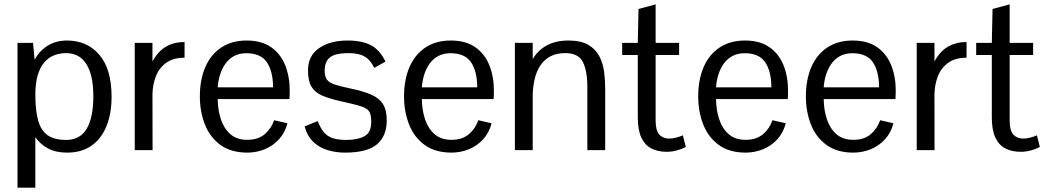

<svg xmlns="http://www.w3.org/2000/svg" viewBox="-20 -699 4873 894"><path d="M61.5 174.8V-499.5H133.8L141.1 -421.4Q164.1 -462.4 202.1 -486.3Q240.2 -510.3 292.5 -510.3Q385.7 -510.3 442.6 -443.8Q499.5 -377.4 499.5 -249Q499.5 -168.9 475.3 -110.4Q451.2 -51.8 405 -20Q358.9 11.7 292.5 11.7Q240.7 11.7 204.1 -7.6Q167.5 -26.9 144.5 -60.5V174.8ZM288.1 -47.4Q352.1 -47.4 383.3 -98.9Q414.6 -150.4 414.6 -252Q414.6 -348.1 382.6 -399.9Q350.6 -451.7 287.6 -451.7Q258.3 -451.7 232.4 -441.7Q206.5 -431.6 187 -409.4Q167.5 -387.2 156.2 -350.6Q145 -314 144.5 -260.7Q144.5 -184.6 157.7 -137.7Q170.9 -90.8 202.1 -69.1Q233.4 -47.4 288.1 -47.4Z M607.4 0V-499.5H689.9V-412.6Q715.3 -460 752.9 -481.7Q790.5 -503.4 839.4 -503.4V-430.2Q786.1 -430.2 753.4 -406.2Q720.7 -382.3 705.8 -343.8Q690.9 -305.2 689.9 -260.7L690.4 0Z M1132.8 11.7Q1055.2 11.7 1006.1 -24.4Q957 -60.5 933.8 -120.1Q910.6 -179.7 910.6 -250Q910.6 -328.1 936 -386.7Q961.4 -445.3 1010.3 -477.8Q1059.1 -510.3 1128.4 -510.3Q1198.2 -510.3 1242.4 -479.2Q1286.6 -448.2 1307.9 -395.3Q1329.1 -342.3 1329.1 -275.4Q1329.1 -273.4 1328.9 -265.9Q1328.6 -258.3 1328.4 -250.2Q1328.1 -242.2 1327.6 -237.8H993.7Q994.1 -188 1008.1 -144.8Q1022 -101.6 1052.2 -74.7Q1082.5 -47.9 1131.3 -47.9Q1182.1 -47.9 1212.9 -74.5Q1243.7 -101.1 1256.3 -139.2L1318.4 -125Q1307.1 -81.5 1279.5 -51Q1252 -20.5 1213.9 -4.6Q1175.8 11.2 1132.8 11.7ZM993.7 -292.5H1251.5Q1251 -367.7 1222.4 -409.4Q1193.8 -451.2 1127 -451.2Q1093.3 -451.2 1068.8 -437.5Q1044.4 -423.8 1028.6 -400.9Q1012.7 -377.9 1004.2 -349.9Q995.6 -321.8 993.7 -292.5Z M1585.9 11.7Q1545.9 11.7 1507.6 0.7Q1469.2 -10.3 1440.2 -37.1Q1411.1 -64 1398.4 -110.4L1459.5 -135.3Q1471.7 -103.5 1487.3 -84.2Q1502.9 -64.9 1528.1 -56.2Q1553.2 -47.4 1592.8 -47.4Q1644 -47.4 1676.3 -64.5Q1708.5 -81.5 1708.5 -130.4Q1708.5 -155.8 1703.4 -170.7Q1698.2 -185.5 1683.3 -194.3Q1668.5 -203.1 1639.9 -210.4Q1611.3 -217.8 1564.5 -228Q1513.7 -239.7 1480.2 -253.9Q1446.8 -268.1 1430.4 -295.2Q1414.1 -322.3 1414.1 -371.6Q1414.1 -439 1465.3 -474.6Q1516.6 -510.3 1599.1 -510.3Q1664.6 -510.3 1706.5 -488.8Q1748.5 -467.3 1774.9 -412.1Q1774.9 -412.1 1767.1 -407.7Q1759.3 -403.3 1748.8 -397.7Q1738.3 -392.1 1730.5 -387.5Q1722.7 -382.8 1722.7 -382.8Q1704.6 -420.4 1677.5 -436Q1650.4 -451.7 1602.5 -451.7Q1540.5 -451.7 1516.1 -431.6Q1491.7 -411.6 1491.7 -370.1Q1491.7 -343.3 1501.7 -328.9Q1511.7 -314.5 1537.1 -305.9Q1562.5 -297.4 1608.9 -287.6Q1670.9 -274.9 1708.5 -258.3Q1746.1 -241.7 1763.4 -213.9Q1780.8 -186 1780.8 -138.7Q1780.8 -65.4 1735.1 -26.9Q1689.5 11.7 1585.9 11.7Z M2083.5 11.7Q2005.9 11.7 1956.8 -24.4Q1907.7 -60.5 1884.5 -120.1Q1861.3 -179.7 1861.3 -250Q1861.3 -328.1 1886.7 -386.7Q1912.1 -445.3 1960.9 -477.8Q2009.8 -510.3 2079.1 -510.3Q2148.9 -510.3 2193.1 -479.2Q2237.3 -448.2 2258.5 -395.3Q2279.8 -342.3 2279.8 -275.4Q2279.8 -273.4 2279.5 -265.9Q2279.3 -258.3 2279.1 -250.2Q2278.8 -242.2 2278.3 -237.8H1944.3Q1944.8 -188 1958.7 -144.8Q1972.7 -101.6 2002.9 -74.7Q2033.2 -47.9 2082 -47.9Q2132.8 -47.9 2163.6 -74.5Q2194.3 -101.1 2207 -139.2L2269 -125Q2257.8 -81.5 2230.2 -51Q2202.6 -20.5 2164.6 -4.6Q2126.5 11.2 2083.5 11.7ZM1944.3 -292.5H2202.1Q2201.7 -367.7 2173.1 -409.4Q2144.5 -451.2 2077.6 -451.2Q2043.9 -451.2 2019.5 -437.5Q1995.1 -423.8 1979.2 -400.9Q1963.4 -377.9 1954.8 -349.9Q1946.3 -321.8 1944.3 -292.5Z M2377.4 0V-499.5H2460.4V-423.8Q2485.8 -466.3 2527.3 -488.3Q2568.8 -510.3 2627 -510.3Q2685.5 -510.3 2720 -489.7Q2754.4 -469.2 2771.2 -436Q2788.1 -402.8 2793 -363.8Q2797.9 -324.7 2797.9 -287.1V0H2714.8V-293.9Q2714.8 -369.6 2693.8 -410.6Q2672.9 -451.7 2612.3 -451.7Q2570.8 -451.7 2542.2 -436.3Q2513.7 -420.9 2496.1 -394.3Q2478.5 -367.7 2470.2 -333.5Q2461.9 -299.3 2460.4 -261.2V0Z M3084.5 7.8Q3043 7.8 3012.7 -7.8Q2982.4 -23.4 2966.1 -58.8Q2949.7 -94.2 2949.7 -153.3V-442.9H2877V-499.5H2949.7L2953.1 -657.2L3032.7 -678.7V-499.5H3142.1V-442.9H3032.7V-139.2Q3032.7 -91.8 3049.3 -73Q3065.9 -54.2 3095.2 -53.7Q3110.8 -53.7 3127.2 -57.9Q3143.6 -62 3159.7 -68.8L3173.3 -14.6Q3156.2 -5.4 3132.3 1.2Q3108.4 7.8 3084.5 7.8Z M3453.1 11.7Q3375.5 11.7 3326.4 -24.4Q3277.3 -60.5 3254.2 -120.1Q3231 -179.7 3231 -250Q3231 -328.1 3256.3 -386.7Q3281.7 -445.3 3330.6 -477.8Q3379.4 -510.3 3448.7 -510.3Q3518.6 -510.3 3562.7 -479.2Q3606.9 -448.2 3628.2 -395.3Q3649.4 -342.3 3649.4 -275.4Q3649.4 -273.4 3649.2 -265.9Q3648.9 -258.3 3648.7 -250.2Q3648.4 -242.2 3647.9 -237.8H3314Q3314.5 -188 3328.4 -144.8Q3342.3 -101.6 3372.6 -74.7Q3402.8 -47.9 3451.7 -47.9Q3502.4 -47.9 3533.2 -74.5Q3564 -101.1 3576.7 -139.2L3638.7 -125Q3627.4 -81.5 3599.9 -51Q3572.3 -20.5 3534.2 -4.6Q3496.1 11.2 3453.1 11.7ZM3314 -292.5H3571.8Q3571.3 -367.7 3542.7 -409.4Q3514.2 -451.2 3447.3 -451.2Q3413.6 -451.2 3389.2 -437.5Q3364.7 -423.8 3348.9 -400.9Q3333 -377.9 3324.5 -349.9Q3315.9 -321.8 3314 -292.5Z M3954.6 11.7Q3877 11.7 3827.9 -24.4Q3778.8 -60.5 3755.6 -120.1Q3732.4 -179.7 3732.4 -250Q3732.4 -328.1 3757.8 -386.7Q3783.2 -445.3 3832 -477.8Q3880.9 -510.3 3950.2 -510.3Q4020 -510.3 4064.2 -479.2Q4108.4 -448.2 4129.6 -395.3Q4150.9 -342.3 4150.9 -275.4Q4150.9 -273.4 4150.6 -265.9Q4150.4 -258.3 4150.1 -250.2Q4149.9 -242.2 4149.4 -237.8H3815.4Q3815.9 -188 3829.8 -144.8Q3843.8 -101.6 3874 -74.7Q3904.3 -47.9 3953.1 -47.9Q4003.9 -47.9 4034.7 -74.5Q4065.4 -101.1 4078.1 -139.2L4140.1 -125Q4128.9 -81.5 4101.3 -51Q4073.7 -20.5 4035.6 -4.6Q3997.6 11.2 3954.6 11.7ZM3815.4 -292.5H4073.2Q4072.8 -367.7 4044.2 -409.4Q4015.6 -451.2 3948.7 -451.2Q3915 -451.2 3890.6 -437.5Q3866.2 -423.8 3850.3 -400.9Q3834.5 -377.9 3825.9 -349.9Q3817.4 -321.8 3815.4 -292.5Z M4248.5 0V-499.5H4331.1V-412.6Q4356.4 -460 4394 -481.7Q4431.6 -503.4 4480.5 -503.4V-430.2Q4427.2 -430.2 4394.5 -406.2Q4361.8 -382.3 4346.9 -343.8Q4332 -305.2 4331.1 -260.7L4331.5 0Z M4732.9 7.8Q4691.4 7.8 4661.1 -7.8Q4630.9 -23.4 4614.5 -58.8Q4598.1 -94.2 4598.1 -153.3V-442.9H4525.4V-499.5H4598.1L4601.6 -657.2L4681.2 -678.7V-499.5H4790.5V-442.9H4681.2V-139.2Q4681.2 -91.8 4697.8 -73Q4714.4 -54.2 4743.7 -53.7Q4759.3 -53.7 4775.6 -57.9Q4792 -62 4808.1 -68.8L4821.8 -14.6Q4804.7 -5.4 4780.8 1.2Q4756.8 7.8 4732.9 7.8Z"/></svg>

Font: Pontano Sans
Style: Regular
Weight: 400
Designer: Vernon Adams
Foundry: Vernon Adams
Version: Version 2.001